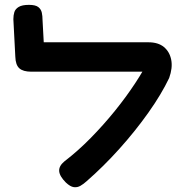

<svg xmlns="http://www.w3.org/2000/svg" viewBox="-20 -757 766 790"><path d="M251 -6Q225 -32 223.5 -53Q222 -74 245 -93Q301 -136 353.5 -189.5Q406 -243 452.5 -300.5Q499 -358 536.5 -415Q574 -472 599 -523L676 -436Q644 -369 590.5 -293.5Q537 -218 471.5 -145Q406 -72 336 -11Q324 0 311 7.5Q298 15 283.5 13Q269 11 251 -6ZM676 -436 595 -462H109Q75 -462 59.5 -476Q44 -490 43 -524L35 -678Q35 -694 39 -707Q43 -720 57 -728.5Q71 -737 99 -737Q126 -737 137.5 -728Q149 -719 152 -705Q155 -691 155 -675L160 -583H591Q631 -583 654.5 -563.5Q678 -544 684.5 -511Q691 -478 676 -436Z"/></svg>

Font: Fredoka Expanded Medium
Style: Regular
Weight: 500
Width: 7
Designer: Ben Nathan
Foundry: Milena B. Brandão, Ben Nathan
Version: Version 2.001